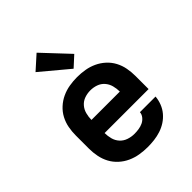

<svg xmlns="http://www.w3.org/2000/svg" viewBox="-217 -901 1034 1034"><g transform="rotate(-45 300.0 -383.5)"><path d="M303 8Q273 8 243 3Q213 -2 185.5 -14.5Q158 -27 135.5 -47.5Q113 -68 99 -94Q85 -120 79 -150Q73 -180 73 -210V-310Q73 -340 78.5 -369.5Q84 -399 98 -425.5Q112 -452 134.5 -472.5Q157 -493 184 -505.5Q211 -518 240.5 -523Q270 -528 300 -528Q330 -528 359.5 -523Q389 -518 416 -505.5Q443 -493 465.5 -472.5Q488 -452 502 -425.5Q516 -399 521.5 -369.5Q527 -340 527 -310V-210H192Q192 -187 198 -164.5Q204 -142 219.5 -125Q235 -108 257.5 -100.5Q280 -93 303 -93Q319 -93 336 -95.5Q353 -98 368 -105Q383 -112 394 -125.5Q405 -139 406 -155H525Q523 -130 513.5 -105.5Q504 -81 487.5 -61.5Q471 -42 449.5 -28Q428 -14 403.5 -6Q379 2 353.5 5Q328 8 303 8ZM192 -310H408Q408 -333 402 -355.5Q396 -378 381 -395Q366 -412 344.5 -419.5Q323 -427 300 -427Q277 -427 255.5 -419.5Q234 -412 219 -395Q204 -378 198 -355.5Q192 -333 192 -310ZM319 -573 161 -705 239 -775 378 -627Z"/></g></svg>

Font: Zed Sans Extended
Style: Bold
Weight: 700
Width: 7
Designer: Belleve Invis
Foundry: Belleve Invis
Version: Version 1.0.0; ttfautohint (v1.8.4)